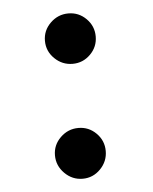

<svg xmlns="http://www.w3.org/2000/svg" viewBox="-40 -468 412 516"><g transform="rotate(-5 165.5 -210.0)"><path d="M231 -365Q231 -337 211 -317Q191 -297 163 -297Q135 -297 114.5 -317Q94 -337 94 -365Q94 -393 114.5 -413Q135 -433 163 -433Q191 -433 211 -413Q231 -393 231 -365ZM231 -56Q231 -28 211 -7.5Q191 13 163 13Q135 13 114.5 -7.5Q94 -28 94 -56Q94 -84 114.5 -104Q135 -124 163 -124Q191 -124 211 -104Q231 -84 231 -56Z"/></g></svg>

Font: Rosario Light Medium
Style: Regular
Weight: 500
Version: Version 1.101; ttfautohint (v1.8.1.43-b0c9)